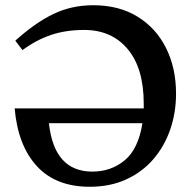

<svg xmlns="http://www.w3.org/2000/svg" viewBox="-20 -702 734 734"><path d="M653 -344Q653 -271.5 630.8 -207Q608.5 -142.5 566 -93.2Q523.5 -44 462.2 -16Q401 12 323 12Q193.5 12 121 -66.8Q48.5 -145.5 36 -287.5H529.5Q529.5 -296 529.5 -305Q529.5 -441.5 468 -514.5Q406.5 -587.5 302 -587.5Q231 -587.5 174.5 -568.2Q118 -549 66 -510.5L38.5 -546.5Q114.5 -615 184 -648.5Q253.5 -682 336.5 -682Q435 -682 506 -638.2Q577 -594.5 615 -518Q653 -441.5 653 -344ZM333 -46Q404.5 -46 456.8 -89.2Q509 -132.5 524.5 -231H167Q187 -46 333 -46Z"/></svg>

Font: Newsreader Text SemiBold
Style: Regular
Weight: 600
Designer: Hugues Gentile
Foundry: Production Type
Version: Version 1.001